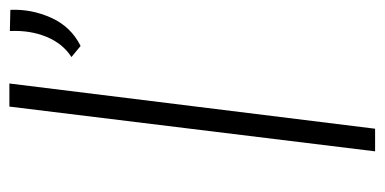

<svg xmlns="http://www.w3.org/2000/svg" viewBox="-220 -580 800 399"><g transform="rotate(-90 179.5 -380.0)"><path d="M206 -760 112 0H65L158 -760ZM261 -631Q289 -649 303 -683Q317 -717 315 -759L359 -758Q361 -714 342.5 -673Q324 -632 284 -612Z"/></g></svg>

Font: Josefin Sans Light
Style: Italic
Weight: 300
Italic angle: -7°
Designer: Santiago Orozco
Foundry: Typemade
Version: Version 2.000